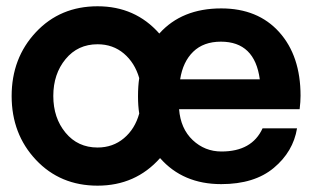

<svg xmlns="http://www.w3.org/2000/svg" viewBox="-20 -582 988 612"><path d="M938 -276.9Q938 -257.8 935.1 -233.9H550.8Q555.7 -171.9 594.2 -135.5Q632.8 -99.1 686 -99.1Q783.2 -99.1 816.9 -172.9H926.8Q914.6 -98.6 852.8 -46.9Q791 4.9 685.1 4.9Q563 4.9 490.2 -78.1Q412.1 9.8 291 9.8Q171.9 9.8 94.5 -72.5Q17.1 -154.8 17.1 -275.9Q17.1 -397 94.5 -479.5Q171.9 -562 291 -562Q411.1 -562 487.8 -475.1Q559.6 -555.2 685.1 -555.2Q802.2 -555.2 870.1 -479.5Q938 -403.8 938 -276.9ZM554.2 -329.1H808.1Q792 -449.2 684.1 -449.2Q628.9 -449.2 595.9 -417.2Q563 -385.3 554.2 -329.1ZM291 -111.8Q339.8 -111.8 375 -141.4Q410.2 -170.9 423.8 -220.2Q419.9 -244.1 419.9 -274.9Q419.9 -308.1 423.8 -333Q409.7 -381.8 374.8 -411.4Q339.8 -440.9 291 -440.9Q228 -440.9 189 -393.6Q149.9 -346.2 149.9 -276.1Q149.9 -206.1 189 -158.9Q228 -111.8 291 -111.8Z"/></svg>

Font: Oakes Grotesk
Style: SemiBold
Weight: 600
Designer: Samuel Oakes
Foundry: Samuel Oakes
Version: Version 1.0 | wf-rip DC20170320